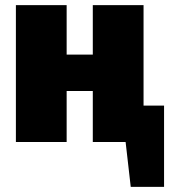

<svg xmlns="http://www.w3.org/2000/svg" viewBox="-20 -554 660 749"><path d="M540 -142H620V175H490L470 0H342V-199H240V0H42V-534H240V-341H342V-534H540Z"/></svg>

Font: Fira Sans Black
Style: Regular
Weight: 900
Designer: Carrois Corporate & Edenspiekermann AG
Foundry: Carrois Corporate GbR & Edenspiekermann AG
Version: Version 4.203